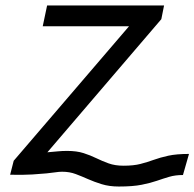

<svg xmlns="http://www.w3.org/2000/svg" viewBox="-20 -638 710 701"><path d="M431 -33Q468 -33 493 -39.5Q518 -46 541.5 -54.5Q565 -63 594.5 -69.5Q624 -76 670 -76L648 1Q620 1 598 7.5Q576 14 553 22Q530 30 497.5 36.5Q465 43 414 43Q379 43 351.5 34.5Q324 26 301.5 16Q279 6 256.5 -2.5Q234 -11 207 -11Q196 -11 183 -9Q170 -7 150 -5Q130 -3 98 -1Q66 1 17 0L30 -51L451 -542H136L152 -618H579L569 -568L153 -82Q177 -84 192 -85.5Q207 -87 225 -87Q260 -87 285 -79Q310 -71 331.5 -60.5Q353 -50 376.5 -41.5Q400 -33 431 -33Z"/></svg>

Font: Victor Mono Thin Medium
Style: Italic
Weight: 500
Italic angle: -12°
Monospace: yes
Version: Version 1.561;gftools[0.9.30]